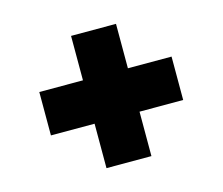

<svg xmlns="http://www.w3.org/2000/svg" viewBox="-79 -711 833 718"><g transform="rotate(-15 337.0 -352.0)"><path d="M424 -608H250V-436H81V-268H250V-96H424V-268H593V-436H424Z"/></g></svg>

Font: Geom Black
Style: Bold
Weight: 900
Version: Version 1.102